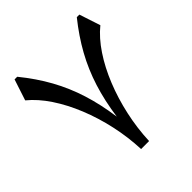

<svg xmlns="http://www.w3.org/2000/svg" viewBox="-204 -914 1061 1061"><g transform="rotate(-45 326.5 -383.5)"><path d="M357.9 0H295.4Q291.5 -97.2 270.5 -192.6Q249.5 -288.1 214.6 -374Q179.7 -460 133.5 -529.3Q87.4 -598.6 32.7 -643.1L73.2 -766.6H93.8Q160.6 -684.6 207 -600.6Q253.4 -516.6 282.7 -423.8Q312 -331.1 327.1 -221.7Q342.3 -331.1 371.6 -423.8Q400.9 -516.6 447.3 -600.6Q493.7 -684.6 559.6 -766.6H579.6L620.1 -643.1Q565.4 -598.6 519.3 -529.3Q473.1 -460 438.5 -374Q403.8 -288.1 382.8 -192.6Q361.8 -97.2 357.9 0Z"/></g></svg>

Font: Pinar DS4-Medium
Style: Regular
Weight: 500
Designer: Amin Abedi
Version: Version 2.000